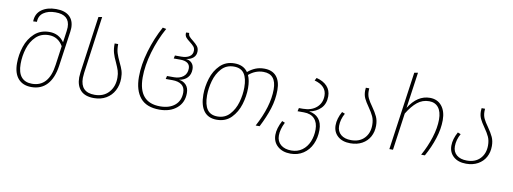

<svg xmlns="http://www.w3.org/2000/svg" viewBox="-70 -1156 4739 1772"><g transform="rotate(10 2299.5 -270.5)"><path d="M505 -591Q505 -575 502 -555L455 -226Q438 -111 382.5 -50.5Q327 10 236 10Q156 10 112 -40Q68 -90 68 -184Q68 -264 93.5 -341Q119 -418 174.5 -469Q230 -520 314 -520Q402 -520 453 -448L468 -556Q471 -576 471 -591Q471 -708 337 -708Q268 -708 225.5 -678Q183 -648 183 -592L148 -590Q149 -662 201.5 -700.5Q254 -739 338 -739Q419 -739 462 -700.5Q505 -662 505 -591ZM422 -231 447 -410Q400 -490 314 -490Q241 -490 193.5 -444.5Q146 -399 124 -329Q102 -259 102 -184Q102 -102 136.5 -61.5Q171 -21 236 -21Q394 -21 422 -231Z M734 -734 768 -740 694 -205Q690 -171 690 -156Q690 -21 823 -21Q907 -21 955.5 -75Q1004 -129 1004 -212Q1004 -250 995 -278Q986 -306 966 -350Q944 -395 933.5 -432Q923 -469 924 -520H957Q956 -470 967 -435.5Q978 -401 1000 -355Q1020 -315 1029.5 -284.5Q1039 -254 1039 -213Q1039 -149 1012 -98Q985 -47 936 -18.5Q887 10 822 10Q738 10 697 -34Q656 -78 656 -155Q656 -171 660 -205Z M1198 -256Q1198 -369 1236 -498.5Q1274 -628 1336 -741L1369 -734Q1307 -622 1270 -495Q1233 -368 1233 -257Q1233 -21 1437 -21Q1524 -21 1575 -64Q1626 -107 1626 -184Q1626 -232 1594.5 -255.5Q1563 -279 1508 -279H1445L1452 -308H1518Q1571 -308 1604.5 -335Q1638 -362 1638 -411Q1638 -444 1614.5 -461Q1591 -478 1547 -478H1485L1491 -507H1550Q1599 -507 1627.5 -526Q1656 -545 1656 -581Q1656 -604 1643.5 -619Q1631 -634 1605 -654Q1581 -672 1568 -687Q1555 -702 1555 -724L1556 -734L1585 -735Q1584 -716 1595.5 -702Q1607 -688 1631 -670Q1660 -647 1675 -628Q1690 -609 1690 -580Q1690 -543 1664.5 -520.5Q1639 -498 1596 -493Q1630 -491 1651.5 -469Q1673 -447 1673 -410Q1673 -361 1645 -331Q1617 -301 1567 -293Q1607 -289 1633.5 -261Q1660 -233 1660 -184Q1660 -95 1598 -42.5Q1536 10 1436 10Q1314 10 1256 -60Q1198 -130 1198 -256Z M2478 -356Q2478 -268 2450.5 -181.5Q2423 -95 2374 0H2337Q2443 -198 2443 -356Q2443 -500 2323 -500Q2247 -500 2186 -447Q2208 -400 2208 -327Q2208 -252 2184.5 -174.5Q2161 -97 2108.5 -43.5Q2056 10 1973 10Q1893 10 1852.5 -43.5Q1812 -97 1812 -198Q1812 -273 1835.5 -349.5Q1859 -426 1912 -478.5Q1965 -531 2046 -531Q2131 -531 2172 -472Q2206 -501 2243 -516Q2280 -531 2325 -531Q2400 -531 2439 -485.5Q2478 -440 2478 -356ZM2173 -327Q2173 -413 2142.5 -457Q2112 -501 2046 -501Q1975 -501 1930.5 -452Q1886 -403 1866.5 -332.5Q1847 -262 1847 -196Q1847 -109 1878 -65Q1909 -21 1974 -21Q2044 -21 2088.5 -69.5Q2133 -118 2153 -188Q2173 -258 2173 -327Z M2924 -60Q2924 13 2896.5 72.5Q2869 132 2817.5 166Q2766 200 2698 200Q2623 200 2577 159.5Q2531 119 2531 53Q2531 -8 2571 -83L2598 -72Q2564 -4 2564 53Q2564 108 2601 139Q2638 170 2700 170Q2759 170 2801.5 139Q2844 108 2866 55.5Q2888 3 2888 -59Q2888 -124 2853.5 -160.5Q2819 -197 2754 -197H2695L2702 -228H2740Q2819 -228 2867 -270Q2915 -312 2915 -381Q2915 -473 2801 -504L2815 -530Q2879 -514 2914.5 -476Q2950 -438 2950 -381Q2950 -311 2908.5 -268.5Q2867 -226 2800 -214Q2858 -206 2891 -167Q2924 -128 2924 -60Z M3366 -358Q3399 -311 3415.5 -275Q3432 -239 3432 -191Q3432 -133 3407 -87.5Q3382 -42 3335 -16Q3288 10 3225 10Q3150 10 3106.5 -29Q3063 -68 3063 -131Q3063 -193 3101 -261L3129 -250Q3096 -191 3096 -131Q3096 -79 3131 -49.5Q3166 -20 3227 -20Q3306 -20 3351 -67.5Q3396 -115 3396 -191Q3396 -237 3380.5 -271Q3365 -305 3334 -349Q3305 -390 3290.5 -420.5Q3276 -451 3276 -491Q3276 -502 3278 -520H3310Q3309 -511 3309 -494Q3309 -457 3323 -427.5Q3337 -398 3366 -358Z M4029 -348Q4029 -266 4000 -176Q3971 -86 3923 0H3888Q3936 -86 3965 -178Q3994 -270 3994 -348Q3994 -421 3963 -460Q3932 -499 3876 -499Q3814 -499 3766 -460.5Q3718 -422 3673 -348L3624 0H3590L3694 -734L3728 -740L3680 -402Q3760 -531 3878 -531Q3948 -531 3988.5 -481.5Q4029 -432 4029 -348Z M4451 -358Q4484 -311 4500.5 -275Q4517 -239 4517 -191Q4517 -133 4492 -87.5Q4467 -42 4420 -16Q4373 10 4310 10Q4235 10 4191.5 -29Q4148 -68 4148 -131Q4148 -193 4186 -261L4214 -250Q4181 -191 4181 -131Q4181 -79 4216 -49.5Q4251 -20 4312 -20Q4391 -20 4436 -67.5Q4481 -115 4481 -191Q4481 -237 4465.5 -271Q4450 -305 4419 -349Q4390 -390 4375.5 -420.5Q4361 -451 4361 -491Q4361 -502 4363 -520H4395Q4394 -511 4394 -494Q4394 -457 4408 -427.5Q4422 -398 4451 -358Z"/></g></svg>

Font: FiraGO UltraLight
Style: Italic
Weight: 200
Italic angle: -8°
Designer: bBox Type GmbH
Foundry: bBox Type GmbH
Version: Version 1.001